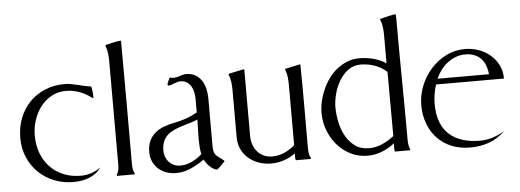

<svg xmlns="http://www.w3.org/2000/svg" viewBox="-44 -723 2306 851"><g transform="rotate(-5 1108.5 -297.5)"><path d="M253.4 -395Q216.8 -395 188 -378.7Q159.2 -362.3 139.4 -336.2Q119.6 -310.1 109.1 -277.1Q98.6 -244.1 98.6 -210.4Q98.6 -168 111.8 -132.1Q125 -96.2 149.7 -70.1Q174.3 -43.9 209.2 -29.3Q244.1 -14.6 287.6 -14.6Q311 -14.6 333.7 -22Q356.4 -29.3 375 -43.9Q365.2 -28.8 351.3 -18.3Q337.4 -7.8 320.8 -1.5Q304.2 4.9 286.6 7.6Q269 10.3 252 10.3Q205.6 10.3 165.8 -5.9Q126 -22 96.7 -50.5Q67.4 -79.1 50.5 -118.4Q33.7 -157.7 33.7 -204.1Q33.7 -251.5 49.3 -292Q64.9 -332.5 93.5 -362.3Q122.1 -392.1 161.9 -408.9Q201.7 -425.8 249.5 -425.8Q264.2 -425.8 278.6 -423.1Q293 -420.4 307.4 -417Q321.8 -413.6 335.9 -410.2Q350.1 -406.7 364.7 -405.3L367.7 -402.3Q370.1 -391.1 371.3 -379.2Q372.6 -367.2 372.6 -355.5L370.1 -353.5H367.7Q343.3 -373 314 -384Q284.7 -395 253.4 -395Z M516.1 -595.7Q517.1 -457 516.8 -320.6Q516.6 -184.1 516.6 -45.4Q516.6 -34.7 518.3 -24.2Q520 -13.7 525.4 -3.9V-1Q523.4 0 522 0H447.8L445.3 -1V-3.9Q451.2 -13.7 453.6 -23.9Q456.1 -34.2 456.1 -45.4V-509.3Q456.1 -526.9 454.1 -544.2Q452.1 -561.5 445.3 -578.1V-579.6L447.8 -582.5Q454.1 -584 463.4 -586.2Q472.7 -588.4 482.4 -590.6Q492.2 -592.8 501.2 -594.2Q510.3 -595.7 516.1 -595.7Z M822.8 -309.6Q822.8 -324.2 819.8 -338.9Q816.9 -353.5 809.8 -365.7Q802.7 -377.9 791 -385.5Q779.3 -393.1 762.2 -393.1Q755.4 -393.1 748.3 -390.9Q741.2 -388.7 734.4 -386Q727.5 -383.3 721.2 -381.1Q714.8 -378.9 709 -378.9Q704.6 -378.9 704.6 -383.3Q704.6 -385.7 705.8 -389.6Q707 -393.6 709 -397.7Q710.9 -401.9 712.9 -405.8Q714.8 -409.7 715.8 -412.1L719.7 -414.1Q726.1 -411.1 733.4 -411.1Q740.7 -411.1 747.8 -412.8Q754.9 -414.6 761.7 -416.7Q768.6 -418.9 775.6 -420.9Q782.7 -422.9 790 -422.9Q814.9 -422.9 832 -412.6Q849.1 -402.3 859.6 -386Q870.1 -369.6 874.8 -348.6Q879.4 -327.6 879.4 -306.2V-96.7Q879.4 -77.6 882.6 -68.1Q885.7 -58.6 891.8 -52.5Q897.9 -46.4 906.7 -40.8Q915.5 -35.2 927.2 -23.9Q925.3 -22 920.2 -16.4Q915 -10.7 908.9 -4.9Q902.8 1 897.7 5.6Q892.6 10.3 890.6 10.3Q882.8 10.3 874.3 5.1Q865.7 0 857.9 -7.6Q850.1 -15.1 844 -23.4Q837.9 -31.7 835 -38.6Q807.1 -19 775.4 -4.4Q743.7 10.3 708.5 10.3Q685.5 10.3 665.5 3.2Q645.5 -3.9 630.4 -17.3Q615.2 -30.8 606.4 -49.8Q597.7 -68.8 597.7 -92.3Q597.7 -121.6 607.4 -142.3Q617.2 -163.1 634 -177.2Q650.9 -191.4 673.6 -199.7Q696.3 -208 722.2 -212.9Q749.5 -218.3 774.2 -226.8Q798.8 -235.4 822.8 -249.5ZM826.7 -63.5Q823.2 -80.6 822 -98.1Q820.8 -115.7 820.8 -133.3Q820.8 -154.8 821.8 -175.5Q822.8 -196.3 822.8 -217.8Q805.7 -210.4 787.1 -205.1Q768.6 -199.7 750.7 -194.1Q732.9 -188.5 716.6 -181.2Q700.2 -173.8 687.7 -162.6Q675.3 -151.4 668 -134.5Q660.6 -117.7 660.6 -93.3Q660.6 -78.1 665.8 -64.9Q670.9 -51.8 680.2 -42Q689.5 -32.2 702.1 -26.6Q714.8 -21 730.5 -21Q756.3 -21 782.2 -33.4Q808.1 -45.9 826.7 -63.5Z M1131.8 4.9Q1103 4.9 1077.4 -4.2Q1051.8 -13.2 1032 -30Q1012.2 -46.9 1000.7 -70.8Q989.3 -94.7 989.3 -125V-335.4Q989.3 -353 987.1 -370.4Q984.9 -387.7 978 -404.3L979 -406.2L981.4 -408.2L1046.4 -421.9Q1048.3 -420.9 1049.3 -418.9V-125Q1049.3 -105 1055.4 -86.9Q1061.5 -68.8 1073.2 -55.2Q1085 -41.5 1101.6 -33.7Q1118.2 -25.9 1139.6 -25.9Q1168 -25.9 1193.8 -37.4Q1219.7 -48.8 1240.2 -67.4V-335.4Q1240.2 -353 1238.3 -370.4Q1236.3 -387.7 1229.5 -404.3Q1230 -406.2 1231.9 -408.2L1297.9 -421.9L1298.8 -420.9Q1300.3 -326.7 1300 -233.2Q1299.8 -139.6 1299.8 -45.4Q1299.8 -34.7 1301.8 -24.2Q1303.7 -13.7 1309.1 -3.9V-1L1307.1 0H1242.7Q1241.7 0 1241.2 -2Q1240.7 -3.9 1240.2 -6.3Q1239.7 -8.8 1239.7 -11Q1239.7 -13.2 1239.7 -14.2L1240.2 -30.8Q1216.8 -13.2 1189 -4.2Q1161.1 4.9 1131.8 4.9Z M1738.8 -606Q1740.2 -591.8 1740.2 -577.4Q1740.2 -563 1740.2 -548.8Q1740.2 -421.9 1741.7 -297.1Q1743.2 -172.4 1743.2 -45.4Q1743.2 -34.7 1744.9 -24.2Q1746.6 -13.7 1751 -3.9L1750 -1L1749 0H1684.6Q1683.1 0 1682.1 -2.4Q1681.2 -4.9 1680.9 -7.8Q1680.7 -10.7 1680.7 -13.4Q1680.7 -16.1 1680.7 -16.6Q1680.7 -22 1680.9 -26.9Q1681.2 -31.7 1681.6 -37.1Q1655.8 -16.6 1625.2 -4.4Q1594.7 7.8 1561.5 7.8Q1520.5 7.8 1485.8 -9.5Q1451.2 -26.9 1426.3 -55.7Q1401.4 -84.5 1387.5 -121.6Q1373.5 -158.7 1373.5 -197.8Q1373.5 -223.6 1379.6 -250.5Q1385.7 -277.3 1397 -302.7Q1408.2 -328.1 1424.6 -350.6Q1440.9 -373 1461.9 -389.6Q1482.9 -406.2 1507.8 -416Q1532.7 -425.8 1561.5 -425.8Q1592.8 -425.8 1623 -418Q1653.3 -410.2 1679.7 -393.1V-519.5Q1679.7 -536.6 1677.5 -554.2Q1675.3 -571.8 1668.5 -587.9V-589.8L1670.9 -591.8Q1677.7 -593.3 1686.8 -595.7Q1695.8 -598.1 1705.1 -600.3Q1714.4 -602.5 1723.1 -604.2Q1731.9 -606 1738.8 -606ZM1680.7 -354.5Q1656.7 -376.5 1626.5 -387Q1596.2 -397.5 1564 -397.5Q1532.2 -397.5 1508.5 -379.6Q1484.9 -361.8 1469 -335Q1453.1 -308.1 1445.1 -276.9Q1437 -245.6 1437 -218.8Q1437 -188.5 1443.8 -154.3Q1450.7 -120.1 1466.3 -91.3Q1481.9 -62.5 1507.3 -43.7Q1532.7 -24.9 1569.8 -24.9Q1600.6 -24.9 1629.2 -37.6Q1657.7 -50.3 1681.6 -69.3Z M1890.1 -280.3Q1883.3 -259.3 1879.9 -237.3Q1876.5 -215.3 1876.5 -193.4Q1876.5 -148.4 1889.2 -115Q1901.9 -81.5 1926 -59.3Q1950.2 -37.1 1984.9 -26.1Q2019.5 -15.1 2063 -15.1Q2092.3 -15.1 2120.4 -24.2Q2148.4 -33.2 2173.3 -48.8Q2140.1 -16.6 2101.3 -2.7Q2062.5 11.2 2016.6 11.2Q1971.2 11.2 1934.1 -4.2Q1897 -19.5 1871.1 -46.9Q1845.2 -74.2 1831.1 -112.1Q1816.9 -149.9 1816.9 -194.8Q1816.9 -238.3 1833.5 -279.8Q1850.1 -321.3 1878.9 -353.8Q1907.7 -386.2 1946.8 -406Q1985.8 -425.8 2031.2 -425.8Q2062.5 -425.8 2091.6 -415.5Q2120.6 -405.3 2143.1 -386.2Q2165.5 -367.2 2179 -340.3Q2192.4 -313.5 2192.4 -280.3ZM2127.9 -305.2Q2126 -326.7 2119.1 -344.5Q2112.3 -362.3 2100.3 -375Q2088.4 -387.7 2071 -394.8Q2053.7 -401.9 2031.2 -401.9Q2008.3 -401.9 1988 -394.3Q1967.8 -386.7 1950.9 -373.5Q1934.1 -360.4 1920.9 -342.8Q1907.7 -325.2 1898.9 -305.2Z"/></g></svg>

Font: CAT Linz
Style: Regular
Weight: 400
Designer: Peter Wiegel
Foundry: Peter Wiegel
Version: Version 1.08